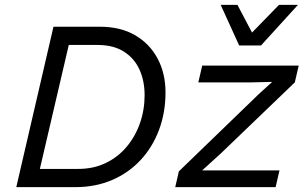

<svg xmlns="http://www.w3.org/2000/svg" viewBox="-20 -770 1253 790"><path d="M47 0 200 -660H391Q476 -660 536 -625Q596 -590 628.5 -529Q661 -468 661 -390Q661 -307 634.5 -236Q608 -165 559 -112Q510 -59 441.5 -29.5Q373 0 290 0ZM144 -75H302Q365 -75 415.5 -99.5Q466 -124 501.5 -166.5Q537 -209 556 -263.5Q575 -318 575 -378Q575 -437 554 -483.5Q533 -530 490 -557.5Q447 -585 381 -585H263ZM701 0 716 -65 1045 -383 1100 -433 1012 -431H796L812 -500H1209L1193 -431L890 -140L812 -69H920H1130L1114 0ZM964 -583 888 -750H957L1017 -636L1128 -750H1206L1054 -583Z"/></svg>

Font: Work Sans
Style: Italic
Weight: 400
Italic angle: -13°
Designer: Wei Huang
Foundry: Wei Huang
Version: Version 2.012